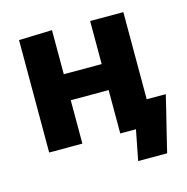

<svg xmlns="http://www.w3.org/2000/svg" viewBox="-97 -596 803 823"><g transform="rotate(-15 305.0 -184.0)"><path d="M416.7 134.2 446.3 -17.5 490.8 0H393.7V-112.2Q443.5 -112.2 497.1 -112.2Q550.7 -112.2 605.3 -112.2Q597.9 -81.1 590.2 -49.2Q582.4 -17.3 574.8 13.1Q567.4 42.8 560 73.5Q552.7 104.2 545.3 134.2ZM57.7 0Q57.7 -53.7 57.7 -103.8Q57.7 -154 57.7 -216V-266Q57.7 -315.5 57.7 -354.8Q57.7 -394 57.7 -428.7Q57.7 -463.3 57.7 -499L205.1 -503.5Q205.1 -467.5 205.1 -432Q205.1 -396.6 205.1 -356.6Q205.1 -316.7 205.1 -266V-216Q205.1 -154 205.1 -103.8Q205.1 -53.7 205.1 0ZM146.8 -192.5V-307.9H433.5V-192.5ZM373.2 0Q373.2 -53.7 373.2 -103.8Q373.2 -154 373.2 -216V-266Q373.2 -315.5 373.2 -354.8Q373.2 -394 373.2 -428.7Q373.2 -463.3 373.2 -499H520.6Q520.6 -463.3 520.6 -428.7Q520.6 -394 520.6 -354.8Q520.6 -315.5 520.6 -266V-216Q520.6 -154 520.6 -103.8Q520.6 -53.7 520.6 0Z"/></g></svg>

Font: Commissioner Thin
Style: Regular
Weight: 100
Designer: Kostas Bartsokas
Foundry: Kostas Bartsokas
Version: Version 1.001;gftools[0.9.23]